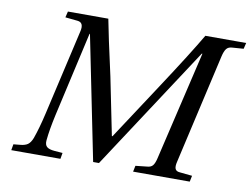

<svg xmlns="http://www.w3.org/2000/svg" viewBox="-75 -800 1188 908"><g transform="rotate(10 518.5 -346.0)"><path d="M31 0 36 -29 67 -32Q91 -34 104 -43Q117 -52 126 -75Q144 -125 161 -199L255 -609Q266 -654 233 -657L174 -663L181 -692H375Q389 -617 432 -425L488 -148H491L668 -418Q788 -601 841 -692H1037L1030 -663L975 -659Q957 -658 948 -646.5Q939 -635 933 -609L813 -83Q807 -59 812 -47.5Q817 -36 835 -35L894 -29L888 0H616L622 -29L677 -35Q695 -36 704 -46.5Q713 -57 719 -83L842 -606H839L450 -12H422L302 -606H300L208 -199Q192 -127 187 -75Q185 -53 196 -43.5Q207 -34 233 -32L272 -29L267 0Z"/></g></svg>

Font: Heuristica
Style: Italic
Weight: 400
Italic angle: -13°
Version: Version 1.0.2